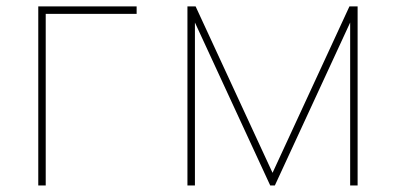

<svg xmlns="http://www.w3.org/2000/svg" viewBox="-20 -565 1209 585"><path d="M396.3 -545.5V-522.7H119.3V0H96.6V-545.5Z M576 -545.5 810.4 -38.4 1044.7 -545.5H1069.6V0H1046.9V-496.4L817.5 0H803.3L573.9 -496.4V0H551.1V-545.5Z"/></svg>

Font: Inter P Thin
Style: Regular
Weight: 100
Designer: Rasmus Andersson
Foundry: rsms
Version: Version 3.018;git-588b23468